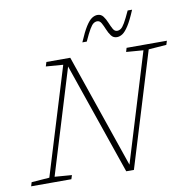

<svg xmlns="http://www.w3.org/2000/svg" viewBox="-124 -1025 1133 1133"><g transform="rotate(-10 442.0 -459.0)"><path d="M796.5 -675.5 587 10H541L310.5 -658.5L119 -31.5L221.5 -23.5L214 0H-27L-20 -23.5L87.5 -31.5L284 -673.5L181 -681.5L189 -707H332L566.5 -25L765 -675.5L662.5 -683.5L669.5 -707H911L903.5 -683.5ZM740.5 -923Q715.5 -863 695.5 -832Q675.5 -801 658.8 -790Q642 -779 625 -779Q603.5 -779 590.8 -796Q578 -813 569 -835.2Q560 -857.5 550.5 -874.5Q541 -891.5 526 -891.5Q514 -891.5 503.5 -884.2Q493 -877 479.5 -854.2Q466 -831.5 444.5 -784H418Q443.5 -844 463.2 -875Q483 -906 500 -917Q517 -928 533.5 -928Q555 -928 567.8 -911Q580.5 -894 589.5 -871.8Q598.5 -849.5 608 -832.5Q617.5 -815.5 632.5 -815.5Q644.5 -815.5 655 -822.8Q665.5 -830 679 -853Q692.5 -876 714 -923Z"/></g></svg>

Font: Newsreader 6pt ExtraLight
Style: Italic
Weight: 275
Italic angle: -17°
Designer: Hugues Gentile
Foundry: Production Type
Version: Version 1.003; ttfautohint (v1.8.3)